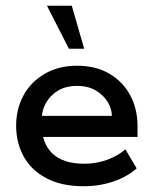

<svg xmlns="http://www.w3.org/2000/svg" viewBox="-20 -636 533 666"><path d="M270 10Q193 10 140.5 -18Q88 -46 62 -93.5Q36 -141 36 -200Q36 -258 61.5 -305Q87 -352 135 -380Q183 -408 247 -408Q313 -408 360 -380Q407 -352 432 -305Q457 -258 457 -199V-161H88V-234H368Q368 -259 353.5 -282.5Q339 -306 312.5 -322Q286 -338 247 -338Q208 -338 181 -321.5Q154 -305 139.5 -279Q125 -253 125 -225V-200Q125 -139 162 -103.5Q199 -68 273 -68Q315 -68 352.5 -82Q390 -96 415 -118L454 -52Q422 -23 373.5 -6.5Q325 10 270 10ZM219 -467 143 -616H229L272 -467Z"/></svg>

Font: Rokkitt SemiBold Medium
Style: Regular
Weight: 500
Version: Version 3.103